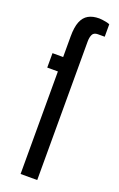

<svg xmlns="http://www.w3.org/2000/svg" viewBox="-145 -773 502 813"><g transform="rotate(20 106.5 -366.5)"><path d="M65 0V-462H17V-527H65V-620Q65 -662 75 -686.5Q85 -711 104.5 -722Q124 -733 153 -733Q158 -733 166.5 -732Q175 -731 185 -729Q195 -727 201 -724V-668H170Q152 -668 146 -655.5Q140 -643 140 -624V0Z"/></g></svg>

Font: Archivo ExtraCondensed
Style: Regular
Weight: 400
Width: 2
Designer: Hector Gatti
Foundry: Omnibus-Type
Version: Version 2.001